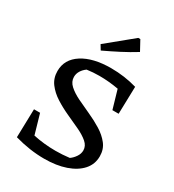

<svg xmlns="http://www.w3.org/2000/svg" viewBox="-213 -1018 1042 1149"><g transform="rotate(30 308.0 -444.0)"><path d="M273 10Q174 10 68 -20L73 -216H115L154 -81Q230 -65 308 -65Q332 -65 355.5 -66.5Q379 -68 404 -71Q423 -84 437.5 -105.5Q452 -127 452 -150Q452 -181 425.5 -204Q399 -227 356.5 -247Q314 -267 266.5 -288.5Q219 -310 176.5 -337Q134 -364 107 -400Q80 -436 80 -485Q80 -566 153.5 -613Q227 -660 351 -660Q443 -660 530 -635L525 -446H482L445 -573Q378 -585 312 -585Q270 -585 227 -579Q207 -565 195 -545.5Q183 -526 183 -504Q183 -471 210 -446.5Q237 -422 279 -401.5Q321 -381 369 -359.5Q417 -338 459 -312Q501 -286 528 -251.5Q555 -217 555 -169Q555 -114 519.5 -74Q484 -34 420.5 -12Q357 10 273 10ZM243 -720 223 -753 400 -898H414L451 -830Q401 -799 348.5 -772Q296 -745 243 -720Z"/></g></svg>

Font: Piazzolla SC Medium
Style: Regular
Weight: 500
Designer: Juan Pablo del Peral
Foundry: Huerta Tipografica
Version: Version 1.330